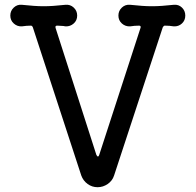

<svg xmlns="http://www.w3.org/2000/svg" viewBox="-20 -757 816 801"><path d="M705 -737Q725 -739 739 -725.5Q753 -712 753 -692Q753 -672 739 -659Q725 -646 705 -647Q687 -650 669 -650H667Q663 -650 659 -643L456 -25Q449 -3 429.5 10.5Q410 24 387 24Q364 24 345.5 10.5Q327 -3 319 -25L117 -643Q114 -650 109 -650Q91 -650 71 -647Q52 -646 37.5 -659Q23 -672 23 -692Q23 -712 37.5 -725.5Q52 -739 71 -737Q100 -734 121.5 -732.5Q143 -731 162 -731Q182 -731 203.5 -732.5Q225 -734 253 -737Q273 -739 287.5 -725.5Q302 -712 302 -692Q302 -672 287.5 -659Q273 -646 253 -647Q245 -649 236.5 -649Q228 -649 220 -650H218Q209 -650 212 -640L382 -111Q386 -104 388 -104Q392 -104 394 -111L566 -640Q566 -641 566.5 -642Q567 -643 567 -644Q567 -650 560 -650Q541 -650 523 -647Q503 -646 488.5 -659Q474 -672 474 -692Q474 -712 488.5 -725.5Q503 -739 523 -737Q552 -734 573 -732.5Q594 -731 614 -731Q634 -731 655.5 -732.5Q677 -734 705 -737Z"/></svg>

Font: Kiwi Maru Medium
Style: Regular
Weight: 500
Designer: Hiroki-Chan
Version: Version 1.100